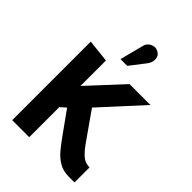

<svg xmlns="http://www.w3.org/2000/svg" viewBox="-208 -794 885 885"><g transform="rotate(45 234.0 -351.5)"><path d="M296 -627Q305 -639 307.5 -652.5Q310 -666 306 -678Q302 -690 289 -697Q276 -705 262 -702.5Q248 -700 237.5 -691Q227 -682 224 -668L194 -552H238ZM358 -160 259 -301 441 -500H305L151 -334V-500L40 -512V0H151V-196L178 -220L256 -111Q276 -83 297 -57.5Q318 -32 345 -16Q372 0 410 0H446V-98H443Q431 -98 418 -103Q405 -108 390.5 -121.5Q376 -135 358 -160Z"/></g></svg>

Font: Advent Pro
Style: Bold
Weight: 700
Designer: VivaRado, Andreas Kalpakidis
Foundry: VivaRado, Andreas Kalpakidis
Version: Version 3.000